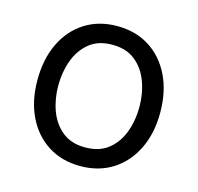

<svg xmlns="http://www.w3.org/2000/svg" viewBox="-87 -645 772 748"><g transform="rotate(15 298.5 -271.0)"><path d="M297.9 11.7Q224.1 11.7 168.5 -23.4Q112.8 -58.6 81.8 -122.1Q50.8 -185.5 50.8 -269.5Q50.8 -355 81.8 -418.7Q112.8 -482.4 168.5 -517.6Q224.1 -552.7 297.9 -552.7Q372.1 -552.7 427.7 -517.6Q483.4 -482.4 514.6 -418.7Q545.9 -355 545.9 -269.5Q545.9 -185.5 514.6 -122.1Q483.4 -58.6 427.7 -23.4Q372.1 11.7 297.9 11.7ZM297.9 -63.5Q354.5 -63.5 390.6 -92.3Q426.8 -121.1 444.3 -168.2Q461.9 -215.3 461.9 -269.5Q461.9 -324.7 444.3 -372.1Q426.8 -419.4 390.6 -448.5Q354.5 -477.5 297.9 -477.5Q241.7 -477.5 205.8 -448.5Q169.9 -419.4 152.3 -372.1Q134.8 -324.7 134.8 -269.5Q134.8 -215.3 152.3 -168.2Q169.9 -121.1 205.8 -92.3Q241.7 -63.5 297.9 -63.5Z"/></g></svg>

Font: Inter
Style: Regular
Weight: 400
Designer: Rasmus Andersson
Foundry: rsms
Version: Version 4.000;git-8c9346024